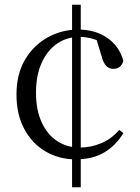

<svg xmlns="http://www.w3.org/2000/svg" viewBox="-20 -740 590 812"><path d="M321.5 52H284.8V-719.9H321.5ZM315.9 -583.9Q263.1 -583.9 221.6 -555.6Q180.2 -527.3 156.2 -474.2Q132.2 -421.1 132.2 -347.8Q132.2 -275.2 156.1 -223Q180 -170.9 221.7 -143.5Q263.4 -116 316.8 -116Q365 -116 408.4 -134.5Q451.8 -152.9 484.4 -190.6L501.5 -177.1Q471.9 -126.4 422.6 -96.3Q373.4 -66.1 300.7 -66.1Q229.4 -66.1 172.4 -99.7Q115.3 -133.3 82.5 -194.8Q49.7 -256.2 49.7 -340.3Q49.7 -426.4 85.8 -487.5Q122 -548.7 181.5 -581.8Q241.1 -614.9 311.1 -614.9Q383.1 -614.9 433.8 -579.7Q484.6 -544.5 501.7 -483Q497.1 -465.9 486.4 -457.3Q475.8 -448.8 459.9 -448.8Q442 -448.8 429.9 -460.6Q417.8 -472.5 410.6 -499.1L385 -583.6L431.4 -547.2Q400 -567.9 372.5 -575.9Q344.9 -583.9 315.9 -583.9Z"/></svg>

Font: Noto Serif KR
Style: Regular
Weight: 200
Designer: Ryoko NISHIZUKA 西塚涼子 (kana & ideographs); Frank Grießhammer (Latin, Greek & Cyrillic); Wenlong ZHANG 张文龙 (bopomofo); San
Foundry: Adobe
Version: Version 2.001;hotconv 1.1.0;makeotfexe 2.6.0